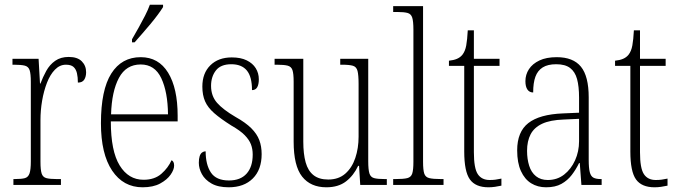

<svg xmlns="http://www.w3.org/2000/svg" viewBox="-20 -786 2879 816"><path d="M37 0V-25H43Q72 -25 86 -29Q100 -33 105.5 -49Q111 -65 111 -100V-438Q111 -472 106 -487.5Q101 -503 85.5 -507Q70 -511 39 -511H33V-536H144L150 -431H152Q162 -458 176.5 -484.5Q191 -511 214.5 -527.5Q238 -544 272 -544Q309 -544 327.5 -525.5Q346 -507 346 -479Q346 -460 338 -447.5Q330 -435 311 -435Q311 -458 307 -475Q303 -492 292.5 -501.5Q282 -511 260 -511Q234 -511 213.5 -490Q193 -469 179.5 -434Q166 -399 159 -358Q152 -317 152 -276V-99Q152 -64 157 -48.5Q162 -33 177 -29Q192 -25 220 -25H239V0Z M586 10Q504 10 456.5 -61Q409 -132 409 -262Q409 -404 453 -473.5Q497 -543 578 -543Q654 -543 694.5 -477Q735 -411 735 -294V-270H451Q451 -144 488.5 -83Q526 -22 590 -22Q637 -22 666 -47.5Q695 -73 709 -105Q714 -103 717 -97.5Q720 -92 720 -82Q720 -65 705 -43.5Q690 -22 660.5 -6Q631 10 586 10ZM694 -300Q693 -395 665.5 -453.5Q638 -512 578 -512Q516 -512 485.5 -455Q455 -398 452 -300ZM541 -619Q556 -645 570 -670Q584 -695 596.5 -719.5Q609 -744 617 -766H673V-756Q665 -743 651 -724Q637 -705 619.5 -684Q602 -663 584.5 -643Q567 -623 552 -606H541Z M952 10Q907 10 879 -6Q851 -22 838 -46Q825 -70 825 -94Q825 -111 828.5 -122Q832 -133 839 -138Q846 -143 854 -143Q854 -86 876.5 -52.5Q899 -19 953 -19Q1002 -19 1028 -48Q1054 -77 1054 -129Q1054 -153 1046.5 -172.5Q1039 -192 1020 -211.5Q1001 -231 964 -252Q918 -281 890.5 -305Q863 -329 851.5 -355.5Q840 -382 840 -418Q840 -475 874 -508.5Q908 -542 965 -542Q1003 -542 1028.5 -529.5Q1054 -517 1067 -496Q1080 -475 1080 -449Q1080 -427 1073 -415Q1066 -403 1051 -403Q1051 -460 1029 -486.5Q1007 -513 963 -513Q918 -513 897.5 -486.5Q877 -460 877 -421Q877 -378 902.5 -349Q928 -320 981 -289Q1024 -265 1048 -241Q1072 -217 1082 -190.5Q1092 -164 1092 -131Q1092 -65 1054.5 -27.5Q1017 10 952 10Z M1367 10Q1300 10 1264 -35.5Q1228 -81 1228 -184V-439Q1228 -473 1223 -488Q1218 -503 1202.5 -507Q1187 -511 1156 -511H1147V-536H1269V-184Q1269 -132 1279 -96Q1289 -60 1312.5 -41.5Q1336 -23 1375 -23Q1419 -23 1447.5 -48Q1476 -73 1490 -114.5Q1504 -156 1504 -205V-429Q1504 -467 1499.5 -484.5Q1495 -502 1480 -506.5Q1465 -511 1433 -511H1426V-536H1545V-101Q1545 -65 1550 -49Q1555 -33 1570 -29Q1585 -25 1614 -25H1624V0H1511L1506 -81H1502Q1483 -40 1450.5 -15Q1418 10 1367 10Z M1651 0V-25H1662Q1695 -25 1711 -29Q1727 -33 1732 -48.5Q1737 -64 1737 -98V-660Q1737 -695 1732 -711Q1727 -727 1712 -731Q1697 -735 1670 -735H1651V-760H1778V-98Q1778 -64 1783 -48.5Q1788 -33 1804.5 -29Q1821 -25 1853 -25H1865V0Z M2056 10Q2001 10 1977 -23.5Q1953 -57 1953 -142V-506H1888V-528Q1908 -530 1922 -536Q1936 -542 1945 -553Q1957 -568 1961.5 -593Q1966 -618 1968 -657H1994V-536H2103V-506H1994V-139Q1994 -71 2010.5 -46Q2027 -21 2061 -21Q2075 -21 2086 -22.5Q2097 -24 2111 -27V3Q2098 6 2083.5 8Q2069 10 2056 10Z M2301 10Q2265 10 2237.5 -7Q2210 -24 2194 -59Q2178 -94 2178 -147Q2178 -226 2225.5 -263Q2273 -300 2372 -304L2441 -307V-371Q2441 -419 2432.5 -450Q2424 -481 2403 -497Q2382 -513 2344 -513Q2308 -513 2286.5 -499.5Q2265 -486 2255.5 -460Q2246 -434 2246 -393Q2230 -393 2221.5 -405.5Q2213 -418 2213 -441Q2213 -469 2228 -492Q2243 -515 2272.5 -529Q2302 -543 2346 -543Q2416 -543 2449 -502.5Q2482 -462 2482 -372V-107Q2482 -72 2486.5 -54.5Q2491 -37 2502 -31Q2513 -25 2534 -25H2537V0H2451L2444 -93H2441Q2428 -66 2410 -42.5Q2392 -19 2366 -4.5Q2340 10 2301 10ZM2308 -21Q2348 -21 2377.5 -44Q2407 -67 2424 -104.5Q2441 -142 2441 -186V-281L2376 -278Q2318 -276 2284 -260Q2250 -244 2235 -215Q2220 -186 2220 -145Q2220 -110 2229 -81.5Q2238 -53 2258 -37Q2278 -21 2308 -21Z M2762 10Q2707 10 2683 -23.5Q2659 -57 2659 -142V-506H2594V-528Q2614 -530 2628 -536Q2642 -542 2651 -553Q2663 -568 2667.5 -593Q2672 -618 2674 -657H2700V-536H2809V-506H2700V-139Q2700 -71 2716.5 -46Q2733 -21 2767 -21Q2781 -21 2792 -22.5Q2803 -24 2817 -27V3Q2804 6 2789.5 8Q2775 10 2762 10Z"/></svg>

Font: Noto Serif Khmer Condensed ExtraLight
Style: Regular
Weight: 250
Width: 3
Designer: Danh Hong and the Monotype Design Team
Foundry: Monotype Imaging Inc.
Version: Version 2.004